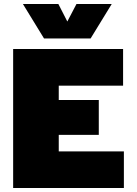

<svg xmlns="http://www.w3.org/2000/svg" viewBox="-20 -944 690 964"><path d="M46 -698H598V-514H275V-442H476V-267H275V-184H602V0H46ZM273 -924 318 -836 364 -924H541L435 -751H201L95 -924Z"/></svg>

Font: Azeret Mono Black
Style: Regular
Weight: 900
Designer: Martin Vácha
Foundry: Displaay
Version: Version 1.000; Glyphs 3.0.3, build 3074